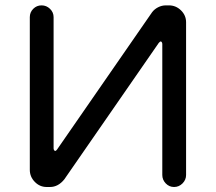

<svg xmlns="http://www.w3.org/2000/svg" viewBox="-20 -708 824 733"><path d="M93.8 -59.6V-642.6Q93.8 -661.1 106.9 -674.3Q120.1 -687.5 138.7 -687.5Q157.2 -687.5 170.9 -674.3Q184.6 -661.1 184.6 -642.6V-141.6Q184.6 -137.7 186.5 -134.8Q188.5 -131.8 190.4 -131.8Q194.3 -131.8 198.2 -137.7L560.5 -661.1Q569.3 -672.9 583.5 -680.2Q597.7 -687.5 613.3 -687.5H625Q651.4 -687.5 670.9 -668.5Q690.4 -649.4 690.4 -623V-40Q690.4 -21.5 676.8 -7.8Q663.1 5.9 644.5 5.9Q626 5.9 612.8 -7.8Q599.6 -21.5 599.6 -40V-540Q599.6 -543.9 597.7 -546.9Q595.7 -549.8 593.8 -549.8Q590.8 -549.8 585.9 -543.9L225.6 -23.4Q202.1 5.9 170.9 5.9H158.2Q131.8 5.9 112.8 -13.7Q93.8 -33.2 93.8 -59.6Z"/></svg>

Font: jf-openhuninn-2.0
Style: Regular
Weight: 400
Designer: [Kosugi Maru]
Designed by MOTOYA      

[Varela Round]
Joe Prince (Latin component); Avraham Cornfeld (Hebrew component)
Foundry: justfont CO.,LTD.
Version: 2.0